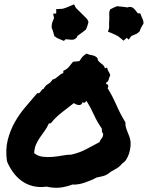

<svg xmlns="http://www.w3.org/2000/svg" viewBox="-20 -868 694 902"><path d="M569.3 -293Q568.4 -281.2 571.3 -270.5Q574.2 -259.8 578.6 -249.5Q583 -239.3 586.9 -228.5Q590.8 -217.8 592.8 -207Q594.7 -193.4 592.8 -177.2Q590.8 -161.1 585.9 -146Q581.1 -130.9 573.2 -118.7Q565.4 -106.4 554.7 -100.6Q541 -83 521.5 -73.2Q502 -63.5 485.4 -49.8Q474.6 -43 461.4 -40Q448.2 -37.1 434.6 -34.2Q423.8 -28.3 409.2 -22Q394.5 -15.6 378.9 -10.3Q363.3 -4.9 347.7 -2.4Q332 0 320.3 -1Q291 9.8 263.2 13.2Q235.4 16.6 198.2 8.8Q163.1 13.7 133.3 5.9Q103.5 -2 80.6 -19Q57.6 -36.1 40.5 -60.1Q23.4 -84 12.7 -110.4Q4.9 -166 16.6 -211.4Q28.3 -256.8 50.3 -295.4Q72.3 -334 100.6 -366.7Q128.9 -399.4 155.3 -430.7Q161.1 -428.7 164.6 -431.2Q168 -433.6 170.9 -438Q173.8 -442.4 177.2 -446.3Q180.7 -450.2 185.5 -451.2Q192.4 -465.8 205.6 -473.1Q218.8 -480.5 226.6 -494.1Q235.4 -496.1 241.2 -500Q247.1 -503.9 252.4 -508.8Q257.8 -513.7 263.7 -518.1Q269.5 -522.5 277.3 -524.4V-535.2Q294.9 -543 303.2 -553.2Q311.5 -563.5 323.2 -578.1Q332 -579.1 337.4 -579.1Q342.8 -579.1 353.5 -581.1Q361.3 -594.7 367.7 -601.6Q374 -608.4 386.7 -616.2Q398.4 -610.4 412.6 -608.4Q426.8 -606.4 437.5 -595.7Q438.5 -585.9 443.4 -580.6Q448.2 -575.2 454.1 -570.8Q460 -566.4 465.3 -561.5Q470.7 -556.6 472.7 -547.9Q476.6 -546.9 478 -548.8Q479.5 -550.8 483.4 -549.8Q486.3 -536.1 490.2 -531.7Q494.1 -527.3 498 -514.6Q493.2 -504.9 490.7 -494.6Q488.3 -484.4 478.5 -479.5Q477.5 -472.7 482.4 -472.2Q487.3 -471.7 488.3 -466.8Q489.3 -458 485.4 -454.1Q508.8 -416 527.3 -373.5Q545.9 -331.1 569.3 -293ZM447.3 -200.2Q451.2 -210.9 457.5 -217.8Q463.9 -224.6 464.8 -238.3Q460 -246.1 459 -250.5Q458 -254.9 458 -264.6Q436.5 -294.9 420.9 -329.6Q405.3 -364.3 385.7 -394.5Q383.8 -390.6 378.9 -386.7Q374 -382.8 368.2 -388.7Q366.2 -380.9 361.3 -377.4Q356.4 -374 350.6 -374.5Q344.7 -375 338.4 -377.4Q332 -379.9 327.1 -383.8Q298.8 -361.3 270.5 -339.8Q242.2 -318.4 219.7 -290Q215.8 -288.1 214.8 -288.6Q213.9 -289.1 209 -287.1Q201.2 -268.6 189.9 -253.4Q178.7 -238.3 168 -222.7Q157.2 -207 149.4 -189.5Q141.6 -171.9 140.6 -148.4Q157.2 -134.8 179.7 -131.8Q202.1 -128.9 226.1 -130.9Q250 -132.8 272.9 -137.2Q295.9 -141.6 315.4 -141.6Q356.4 -151.4 385.7 -167.5Q415 -183.6 447.3 -200.2ZM653.3 -768.6 654.3 -757.8Q647.5 -746.1 643.1 -738.3Q638.7 -730.5 636.7 -721.7Q626 -710.9 620.1 -708.5Q614.3 -706.1 609.4 -704.1Q598.6 -700.2 594.7 -696.3L585 -681.6L575.2 -690.4L560.5 -676.8Q549.8 -685.5 544.9 -689.9Q540 -694.3 535.6 -697.3Q531.2 -700.2 523.9 -703.6Q516.6 -707 501 -713.9L487.3 -718.8L491.2 -731.4Q493.2 -736.3 492.7 -749Q492.2 -761.7 493.2 -770.5Q494.1 -786.1 493.2 -799.8Q492.2 -813.5 498 -824.2Q518.6 -835 530.3 -838.9Q540 -837.9 548.8 -836.9Q557.6 -835.9 566.4 -835Q573.2 -834 575.2 -833.5Q577.1 -833 577.6 -833Q578.1 -833 580.1 -833.5Q582 -834 587.9 -835.9L599.6 -834Q606.4 -831.1 610.8 -825.7Q615.2 -820.3 620.1 -815.4Q624 -807.6 627.9 -805.7L639.6 -804.7L643.6 -793Q648.4 -783.2 649.9 -778.8Q651.4 -774.4 653.3 -768.6ZM361.3 -806.6Q372.1 -794.9 382.8 -785.2Q393.6 -775.4 395.5 -763.7Q391.6 -748 389.2 -742.2Q386.7 -736.3 383.8 -729.5Q371.1 -718.8 354.5 -707Q348.6 -702.1 346.7 -701.2Q344.7 -700.2 344.2 -699.7Q343.8 -699.2 343.3 -697.8Q342.8 -696.3 339.8 -690.4L330.1 -683.6Q322.3 -680.7 315.4 -681.2Q308.6 -681.6 301.8 -682.6Q298.8 -682.6 294.4 -683.1Q290 -683.6 288.1 -683.6L280.3 -675.8L268.6 -680.7Q257.8 -685.5 253.4 -687Q249 -688.5 244.1 -692.4L235.4 -698.2Q231.4 -712.9 229 -721.2Q226.6 -729.5 222.7 -737.3Q222.7 -753.9 224.6 -759.8Q226.6 -765.6 228.5 -770.5Q234.4 -781.2 233.4 -786.1L229.5 -803.7L244.1 -804.7V-825.2Q257.8 -826.2 264.6 -826.2Q271.5 -826.2 277.3 -827.6Q283.2 -829.1 290.5 -832Q297.9 -835 314.5 -841.8L328.1 -847.7L334 -835Q335.9 -831.1 345.2 -822.3Q354.5 -813.5 361.3 -806.6Z"/></svg>

Font: Permanent Marker
Style: Regular
Weight: 400
Designer: Font Diner, Inc
Foundry: Font Diner, Inc
Version: Version 1.001